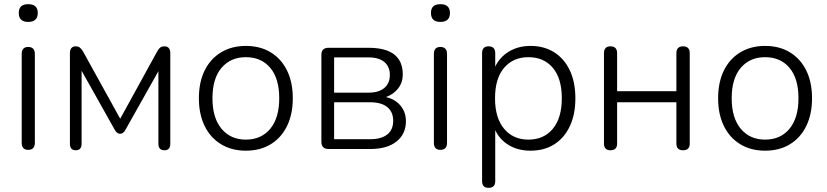

<svg xmlns="http://www.w3.org/2000/svg" viewBox="-20 -714 3964 920"><path d="M115 4Q84 4 84 -30V-455Q84 -489 115 -489Q147 -489 147 -455V-30Q147 4 115 4ZM115 -609Q70 -609 70 -652Q70 -694 115 -694Q161 -694 161 -652Q161 -609 115 -609Z M343 6Q315 6 315 -25V-458Q315 -492 343 -492Q355 -492 362.5 -486Q370 -480 377 -469L556 -145L734 -469Q740 -480 747.5 -486Q755 -492 768 -492Q796 -492 796 -458V-25Q796 6 768 6Q739 6 739 -25V-373L580 -90Q575 -82 569.5 -77.5Q564 -73 555 -73Q541 -73 531 -90L371 -375V-25Q371 6 343 6Z M1158 8Q1090 8 1039 -23Q988 -54 960.5 -110.5Q933 -167 933 -243Q933 -320 960.5 -376Q988 -432 1039 -463Q1090 -494 1158 -494Q1227 -494 1277.5 -463Q1328 -432 1355.5 -376Q1383 -320 1383 -243Q1383 -167 1355.5 -110.5Q1328 -54 1277.5 -23Q1227 8 1158 8ZM1158 -45Q1232 -45 1275 -97Q1318 -149 1318 -243Q1318 -338 1275 -389Q1232 -440 1158 -440Q1085 -440 1041.5 -389Q998 -338 998 -243Q998 -149 1041.5 -97Q1085 -45 1158 -45Z M1581 -47H1754Q1807 -47 1835.5 -69.5Q1864 -92 1864 -135Q1864 -178 1835.5 -201Q1807 -224 1754 -224H1581ZM1581 -270H1746Q1795 -270 1821.5 -292.5Q1848 -315 1848 -355Q1848 -395 1821.5 -417Q1795 -439 1746 -439H1581ZM1554 0Q1520 0 1520 -35V-451Q1520 -485 1554 -485H1746Q1910 -485 1910 -357Q1910 -319 1888 -290.5Q1866 -262 1829 -249Q1873 -239 1899 -208Q1925 -177 1925 -133Q1925 -72 1880 -36Q1835 0 1754 0Z M2090 4Q2059 4 2059 -30V-455Q2059 -489 2090 -489Q2122 -489 2122 -455V-30Q2122 4 2090 4ZM2090 -609Q2045 -609 2045 -652Q2045 -694 2090 -694Q2136 -694 2136 -652Q2136 -609 2090 -609Z M2512 -45Q2586 -45 2629 -97Q2672 -149 2672 -243Q2672 -338 2629 -389Q2586 -440 2512 -440Q2439 -440 2395.5 -389Q2352 -338 2352 -243Q2352 -149 2395.5 -97Q2439 -45 2512 -45ZM2321 186Q2290 186 2290 154V-459Q2290 -492 2321 -492Q2353 -492 2353 -459V-395Q2375 -441 2419.5 -467.5Q2464 -494 2522 -494Q2587 -494 2635.5 -463.5Q2684 -433 2710.5 -376.5Q2737 -320 2737 -243Q2737 -166 2710.5 -109.5Q2684 -53 2636 -22.5Q2588 8 2522 8Q2463 8 2419 -18Q2375 -44 2353 -90V154Q2353 186 2321 186Z M2905 6Q2874 6 2874 -26V-459Q2874 -492 2905 -492Q2937 -492 2937 -459V-277H3221V-459Q3221 -492 3253 -492Q3285 -492 3285 -459V-26Q3285 6 3253 6Q3221 6 3221 -26V-224H2937V-26Q2937 6 2905 6Z M3646 8Q3578 8 3527 -23Q3476 -54 3448.5 -110.5Q3421 -167 3421 -243Q3421 -320 3448.5 -376Q3476 -432 3527 -463Q3578 -494 3646 -494Q3715 -494 3765.5 -463Q3816 -432 3843.5 -376Q3871 -320 3871 -243Q3871 -167 3843.5 -110.5Q3816 -54 3765.5 -23Q3715 8 3646 8ZM3646 -45Q3720 -45 3763 -97Q3806 -149 3806 -243Q3806 -338 3763 -389Q3720 -440 3646 -440Q3573 -440 3529.5 -389Q3486 -338 3486 -243Q3486 -149 3529.5 -97Q3573 -45 3646 -45Z"/></svg>

Font: Chiron GoRound TC L
Style: Regular
Weight: 300
Designer: Ryoko NISHIZUKA 西塚涼子 (kana, bopomofo & ideographs); Paul D. Hunt (Latin, Greek & Cyrillic); Sandoll Communications 산돌커뮤니
Foundry: Adobe
Version: Version 1.000;hotconv 1.1.1;makeotfexe 2.6.0